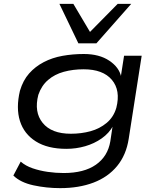

<svg xmlns="http://www.w3.org/2000/svg" viewBox="-20 -784 826 992"><path d="M291 188Q220 188 153 173.5Q86 159 49 123L87 51Q112 73 148.5 85.5Q185 98 226.5 104Q268 110 309 110Q414 110 475.5 67Q537 24 550 -54L562 -134L565 -135Q544 -96 505.5 -69Q467 -42 420 -28.5Q373 -15 323 -15Q226 -15 165 -53.5Q104 -92 83 -159Q62 -226 83 -315Q99 -369 130.5 -404.5Q162 -440 206 -463Q250 -486 303 -495.5Q356 -505 413 -505Q493 -505 544.5 -470.5Q596 -436 606 -387H604L621 -496H712L645 -67Q632 17 585 74Q538 131 463 159.5Q388 188 291 188ZM346 -93Q400 -93 447.5 -106Q495 -119 531 -149Q567 -179 581 -227Q604 -317 558 -371.5Q512 -426 412 -426Q357 -426 309.5 -413Q262 -400 228 -370.5Q194 -341 178 -294Q155 -205 200.5 -149Q246 -93 346 -93ZM385 -560 287 -764H359L445 -619L588 -764H658L478 -560Z"/></svg>

Font: Nunito Sans 7pt Expanded
Style: Italic
Weight: 400
Width: 7
Italic angle: -9°
Designer: Vernon Adams
Foundry: Vernon Adams
Version: Version 3.101;gftools[0.9.27]